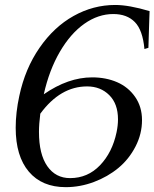

<svg xmlns="http://www.w3.org/2000/svg" viewBox="-20 -755 625 777"><path d="M157.2 -373.5Q255.9 -441.9 353 -441.9Q408.7 -441.9 453.9 -422.4Q499 -402.8 526.9 -362.8Q554.7 -322.8 554.7 -269Q554.7 -212.9 528.3 -161.9Q502 -110.8 459 -75.2Q416 -39.6 360.1 -18.6Q304.2 2.4 246.1 2.4Q149.9 2.4 96.7 -60.3Q43.5 -123 43.5 -237.8Q43.5 -299.8 58.1 -366.7Q81.5 -477.1 139.9 -561.5Q198.2 -646 277.8 -690.4Q357.4 -734.9 446.3 -734.9Q502 -734.9 585.4 -710Q585 -698.7 584.2 -678.2Q583.5 -657.7 582.5 -624.3Q581.5 -590.8 580.6 -561.5L564.5 -556.6Q557.6 -633.3 525.6 -665.8Q493.7 -698.2 438.5 -698.2Q377.4 -698.2 321.5 -658.9Q265.6 -619.6 222.4 -545.7Q179.2 -471.7 157.2 -373.5ZM143.1 -294.9Q137.7 -253.4 137.7 -221.2Q137.7 -130.9 171.4 -82.5Q205.1 -34.2 263.7 -34.2Q335 -34.2 384.8 -86.2Q434.6 -138.2 451.7 -219.7Q457.5 -247.6 457.5 -272Q457.5 -335 422.1 -370.1Q386.7 -405.3 332.5 -405.3Q224.1 -405.3 143.1 -294.9Z"/></svg>

Font: Flanker
Style: Italic
Weight: 400
Italic angle: -12°
Designer: Flanker
Version: Version 2.027